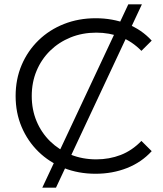

<svg xmlns="http://www.w3.org/2000/svg" viewBox="-20 -790 749 880"><path d="M173.9 70 568 -770H630.3L236.7 70ZM418 6.4Q339.3 6.4 272.4 -20.1Q205.5 -46.6 156.1 -94.9Q106.8 -143.2 79.2 -208Q51.6 -272.9 51.6 -350Q51.6 -427.1 79.2 -492Q106.8 -556.8 156.4 -605.1Q206 -653.4 273 -679.9Q339.9 -706.4 418.6 -706.4Q495.5 -706.4 562 -680.7Q628.6 -655 675.3 -603.8L628.1 -556.9Q585.2 -600.7 533.1 -620.5Q480.9 -640.4 421.4 -640.4Q357.9 -640.4 303.8 -618.6Q249.8 -596.7 209.7 -557.5Q169.7 -518.2 147.6 -465.4Q125.5 -412.5 125.5 -350Q125.5 -287.5 147.6 -234.6Q169.7 -181.8 209.7 -142.5Q249.8 -103.3 303.8 -81.4Q357.9 -59.6 421.4 -59.6Q480.9 -59.6 533.1 -79.7Q585.2 -99.8 628.1 -144.1L675.3 -97.2Q628.6 -46 562 -19.8Q495.5 6.4 418 6.4Z"/></svg>

Font: Montserrat Alternates Thin
Style: Regular
Weight: 100
Designer: Julieta Ulanovsky
Foundry: Julieta Ulanovsky
Version: Version 9.000